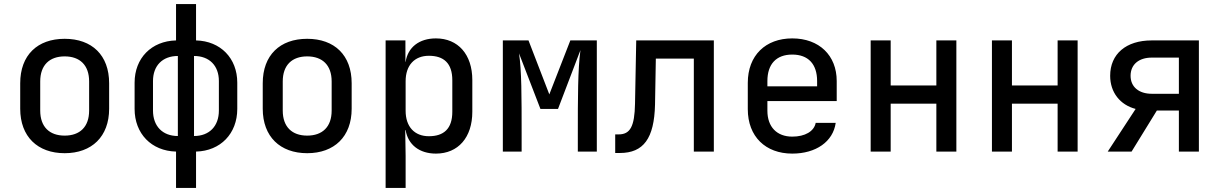

<svg xmlns="http://www.w3.org/2000/svg" viewBox="-20 -750 6040 950"><path d="M300 8C434 8 520 -74 520 -212V-338C520 -477 435 -558 300 -558C165 -558 80 -477 80 -338V-212C80 -74 166 8 300 8ZM300 -79C225 -79 179 -122 179 -203V-347C179 -428 225 -471 300 -471C375 -471 421 -428 421 -347V-203C421 -122 375 -79 300 -79Z M851 180H950V0C1071 -3 1154 -89 1154 -211V-341C1154 -462 1071 -547 950 -550V-730H851V-550C729 -547 646 -462 646 -341V-211C646 -89 729 -3 851 0ZM860 -77C784 -77 737 -126 737 -203V-349C737 -425 784 -473 860 -473ZM940 -77V-473C1016 -473 1063 -425 1063 -349V-203C1063 -126 1016 -77 940 -77Z M1500 8C1634 8 1720 -74 1720 -212V-338C1720 -477 1635 -558 1500 -558C1365 -558 1280 -477 1280 -338V-212C1280 -74 1366 8 1500 8ZM1500 -79C1425 -79 1379 -122 1379 -203V-347C1379 -428 1425 -471 1500 -471C1575 -471 1621 -428 1621 -347V-203C1621 -122 1575 -79 1500 -79Z M1888 180H1987V21L1985 -106H1987C1999 -34 2055 10 2137 10C2247 10 2317 -70 2317 -197V-354C2317 -481 2246 -560 2137 -560C2054 -560 1998 -516 1987 -444H1986V-550H1888ZM2102 -76C2031 -76 1987 -123 1987 -202V-348C1987 -427 2031 -474 2102 -474C2175 -474 2218 -438 2218 -353V-197C2218 -112 2175 -76 2102 -76Z M2468 0H2561V-87C2561 -272 2561 -404 2548 -486L2654 -211H2741L2852 -502C2839 -409 2839 -262 2839 -87V0H2933V-550H2802L2698 -283L2595 -550H2468Z M3024 7H3047C3164 7 3217 -65 3221 -232L3225 -460H3413V0H3512V-550H3128L3122 -237C3120 -124 3098 -85 3041 -85H3024Z M3900 10C4017 10 4102 -49 4115 -142H4016C4008 -100 3963 -74 3900 -74C3824 -74 3777 -122 3777 -202V-250H4120V-349C4120 -476 4033 -560 3900 -560C3768 -560 3680 -476 3680 -340V-210C3680 -74 3768 10 3900 10ZM3777 -349C3777 -433 3821 -480 3900 -480C3979 -480 4023 -433 4023 -349V-323H3777Z M4288 0H4387V-237H4613V0H4712V-550H4613V-327H4387V-550H4288Z M4888 0H4987V-237H5213V0H5312V-550H5213V-327H4987V-550H4888Z M5461 0H5579L5704 -203H5813V0H5912V-550H5678C5552 -550 5473 -483 5473 -375C5473 -293 5522 -231 5599 -211ZM5679 -286C5615 -286 5574 -320 5574 -375C5574 -431 5615 -465 5679 -465H5813V-286Z"/></svg>

Font: JetBrains Mono Medium
Style: Regular
Weight: 436
Monospace: yes
Designer: Philipp Nurullin, Konstantin Bulenkov
Foundry: JetBrains
Version: Version 2.305